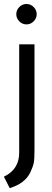

<svg xmlns="http://www.w3.org/2000/svg" viewBox="-25 -708 270 988"><path d="M0 0ZM152.5 -480V62.5Q152.5 111.2 148.8 130Q145 148.8 131.2 178.8Q103.8 236.2 25 260L-5 201.2Q73.8 163.8 73.8 77.5V-480ZM58.8 -635Q58.8 -656.2 74.4 -671.9Q90 -687.5 111.2 -687.5Q132.5 -687.5 148.1 -671.9Q163.8 -656.2 163.8 -635Q163.8 -613.8 148.1 -598.1Q132.5 -582.5 111.2 -582.5Q90 -582.5 74.4 -598.1Q58.8 -613.8 58.8 -635Z"/></svg>

Font: Cambay
Style: Regular
Weight: 400
Designer: Pooja Saxena
Foundry: Pooja Saxena
Version: Version 1.181;PS 001.181;hotconv 1.0.70;makeotf.lib2.5.58329